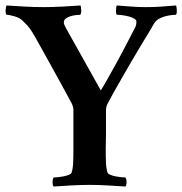

<svg xmlns="http://www.w3.org/2000/svg" viewBox="-26 -676 665 701"><path d="M300 -1Q270 -1 234.5 1Q199 3 170 5Q166 1 166 -11Q166 -23 170 -28Q175 -28 185 -29Q195 -30 205.5 -32Q216 -34 225 -37.5Q234 -41 235 -45Q240 -59 241 -80.5Q242 -102 242 -131V-275Q242 -285 236 -298Q222 -325 202.5 -360Q183 -395 164.5 -429Q146 -463 129.5 -492Q113 -521 105 -536Q92 -559 83.5 -571Q75 -583 61 -596Q49 -610 28.5 -616Q8 -622 -2 -622Q-6 -626 -5.5 -638.5Q-5 -651 -2 -656Q30 -654 64.5 -652Q99 -650 133 -650Q166 -650 202.5 -652Q239 -654 268 -656Q270 -651 270.5 -638.5Q271 -626 267 -622Q262 -622 252 -621Q242 -620 232 -617Q222 -614 214.5 -608.5Q207 -603 207 -594Q207 -587 215 -573L342 -346Q350 -358 366 -386.5Q382 -415 401 -449.5Q420 -484 438 -519Q456 -554 468 -577Q472 -585 472 -597Q472 -603 465 -607.5Q458 -612 447.5 -615Q437 -618 424.5 -620Q412 -622 401 -622Q397 -625 397.5 -638.5Q398 -652 400 -656Q432 -654 454 -652Q476 -650 507 -650Q524 -650 538 -650.5Q552 -651 564.5 -652Q577 -653 589.5 -654Q602 -655 617 -656Q619 -651 619.5 -638Q620 -625 616 -622Q612 -622 601.5 -621Q591 -620 579 -617Q567 -614 555.5 -608Q544 -602 537 -591Q531 -580 518 -558.5Q505 -537 488.5 -510Q472 -483 454.5 -452.5Q437 -422 420 -393Q403 -364 389 -338.5Q375 -313 366 -296Q361 -286 361 -273V-187Q360 -160 360 -131Q360 -102 361 -80.5Q362 -59 367 -45Q369 -41 377.5 -37.5Q386 -34 396.5 -32Q407 -30 417.5 -29Q428 -28 432 -28Q436 -23 436 -11Q436 1 432 5Q403 3 367 1Q331 -1 300 -1Z"/></svg>

Font: Vermiglione SemiBold
Style: Regular
Weight: 600
Version: Version 1.000